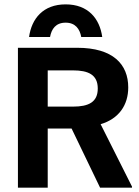

<svg xmlns="http://www.w3.org/2000/svg" viewBox="-20 -872 648 892"><path d="M212.5 -700C219.2 -737.5 239.2 -766.7 285 -766.7C330 -766.7 350.8 -737.5 357.5 -700H455C443.3 -785.8 389.2 -851.7 285 -851.7C180.8 -851.7 126.7 -785.8 115 -700ZM201.7 0V-275H312.5L445 0H593.3V-5L447.5 -295C531.7 -320 575.8 -383.3 575.8 -465.8C575.8 -573.3 505 -650 339.2 -650H63.3V0ZM201.7 -545H319.2C390 -545 434.2 -525 434.2 -460.8C434.2 -397.5 391.7 -376.7 319.2 -376.7H201.7Z"/></svg>

Font: Familjen Grotesk
Style: Bold
Weight: 700
Designer: Anders Wikstroem, Jonas Baeckman, Matilda Gysing, Kristian Moeller
Foundry: Familjen STHLM AB
Version: Version 2.000